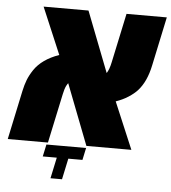

<svg xmlns="http://www.w3.org/2000/svg" viewBox="-66 -682 802 899"><g transform="rotate(5 335.0 -233.0)"><path d="M-10.7 0 38.1 -230Q44.4 -259.3 53.2 -282.2Q62 -305.2 79.1 -331.1Q115.2 -384.8 195.3 -413.1L102.5 -632.3H313.5L423.8 -348.1Q429.7 -357.4 434.1 -369.1Q439.5 -383.8 442.9 -400.9L492.2 -632.3H681.6L632.8 -402.3Q616.7 -324.7 577.1 -281.2Q561.5 -264.2 535.9 -247.6Q510.3 -231 477.5 -219.7L570.3 0H358.9L248.5 -285.2Q244.6 -280.3 239.7 -271Q232.9 -257.3 227.5 -231.4L178.2 0ZM204.6 165.5 225.6 66.9H159.7L171.9 9.8H358.4L346.2 66.9H279.8L258.8 165.5Z"/></g></svg>

Font: Open Sans ExtraBold
Style: Italic
Weight: 800
Italic angle: -12°
Designer: Monotype Design Team
Foundry: Monotype Imaging Inc.
Version: Version 3.000; ttfautohint (v1.8.4)